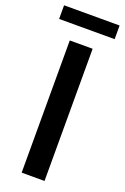

<svg xmlns="http://www.w3.org/2000/svg" viewBox="-171 -890 610 939"><g transform="rotate(20 134.5 -420.0)"><path d="M75 0V-688H194V0ZM-10 -769V-840H279V-769Z"/></g></svg>

Font: Saira Semi Condensed Medium
Style: Regular
Weight: 500
Width: 4
Designer: Hector Gatti with collaboration of the Omnibus-Type team
Foundry: Omnibus-Type
Version: Version 1.001; ttfautohint (v1.8)